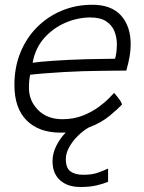

<svg xmlns="http://www.w3.org/2000/svg" viewBox="-20 -554 588 786"><path d="M422.5 136V190Q403 198.5 375.5 205Q348 211.5 309 211.5Q256.5 211.5 225.8 183.8Q195 156 195 106Q195 74 210.2 43.5Q225.5 13 249 -11.5Q238 -11 227.5 -11Q139.5 -11 89.2 -61Q39 -111 39 -206Q39 -278.5 63.5 -338.8Q88 -399 131.8 -442.8Q175.5 -486.5 233.2 -510.5Q291 -534.5 358 -534.5Q436 -534.5 475.5 -490.5Q515 -446.5 515 -372.5Q515 -346.5 510.2 -320.5Q505.5 -294.5 497 -265Q491.5 -265 461.5 -264.8Q431.5 -264.5 391.8 -264Q352 -263.5 317.5 -262.5Q282.5 -261.5 240.2 -259Q198 -256.5 160.5 -253.5Q123 -250.5 103.5 -248Q98.5 -226.5 98.5 -194Q98.5 -141.5 135.8 -103.8Q173 -66 236 -66Q281.5 -66 318.8 -80.8Q356 -95.5 383.2 -115.5Q410.5 -135.5 426.8 -152.5Q443 -169.5 447 -173.5Q452.5 -168 464.8 -152.2Q477 -136.5 479.5 -126Q464 -109.5 429.5 -80.5Q395 -51.5 342 -31.5Q319 -18 297.8 3.2Q276.5 24.5 263 49Q249.5 73.5 249.5 97Q249.5 134 268.8 147.8Q288 161.5 320.5 161.5Q353 161.5 375 154.8Q397 148 422.5 136ZM113.5 -297Q137.5 -301 198 -305.2Q258.5 -309.5 330.5 -311.5Q358.5 -312 385 -312.5Q411.5 -313 429.8 -313.2Q448 -313.5 451 -313.5Q458.5 -339.5 458.5 -375Q458 -402.5 448 -427Q438 -451.5 414.2 -467Q390.5 -482.5 349.5 -482.5Q298.5 -482.5 248.5 -461.2Q198.5 -440 161.5 -398.8Q124.5 -357.5 113.5 -297Z"/></svg>

Font: Grandstander ExtraLight
Style: Italic
Weight: 200
Italic angle: -15°
Designer: Tyler Finck
Foundry: Etcetera Type Co
Version: Version 1.200; ttfautohint (v1.8.3)